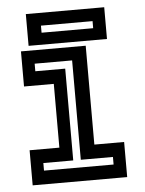

<svg xmlns="http://www.w3.org/2000/svg" viewBox="-51 -729 581 771"><g transform="rotate(-5 240.0 -344.0)"><path d="M49.5 0V-141.5H169.5V-398.5H49.5V-540H310.5V-141.5H430.5V0ZM100 -55H380.5V-85.5H251V-486H100V-455.5H220.5V-85.5H100ZM82 -559.5V-687.5H398V-559.5ZM138.5 -607.5H346.5V-636H138.5Z"/></g></svg>

Font: Tourney Condensed SemiBold
Style: Regular
Weight: 600
Width: 3
Designer: Tyler Finck
Foundry: Etcetera Type Co
Version: Version 1.010; ttfautohint (v1.8.3)